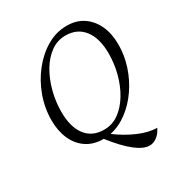

<svg xmlns="http://www.w3.org/2000/svg" viewBox="-192 -789 1032 1099"><g transform="rotate(-30 324.0 -239.0)"><path d="M267 12Q203 12 157 -19Q111 -50 87 -104.5Q63 -159 63 -229Q63 -309 90.5 -385Q118 -461 166.5 -522Q215 -583 277 -619Q339 -655 408 -655Q472 -655 517.5 -624Q563 -593 587.5 -539Q612 -485 612 -414Q612 -342 589 -272.5Q566 -203 525.5 -144.5Q485 -86 431.5 -46Q378 -6 317 7Q377 52 443.5 81Q510 110 566 110Q551 142 527.5 159.5Q504 177 479 177Q398 177 269 12ZM299 -32Q353 -32 396.5 -63.5Q440 -95 472 -148Q504 -201 521 -266Q538 -331 538 -398Q538 -498 495 -554Q452 -610 374 -610Q320 -610 276 -578Q232 -546 201 -493Q170 -440 153 -374.5Q136 -309 136 -243Q136 -143 178 -87.5Q220 -32 299 -32Z"/></g></svg>

Font: Petrona Light
Style: Italic
Weight: 300
Italic angle: -9°
Designer: Ringo R. Seeber
Foundry: Ringo R. Seeber
Version: Version 2.001; ttfautohint (v1.8.3)